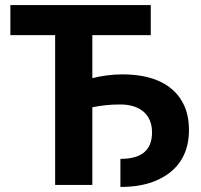

<svg xmlns="http://www.w3.org/2000/svg" viewBox="-20 -731 796 759"><path d="M21 -592H198V0H345V-307C381 -314 413 -318 456 -318C530 -318 581 -281 581 -208C581 -133 535 -103 456 -103V8C507 8 549 1 584 -12C668 -43 727 -107 727 -216C727 -253 721 -286 708 -314C670 -397 584 -437 464 -437C421 -437 381 -431 345 -422V-592H576V-711H21Z"/></svg>

Font: Asimov Pro
Style: Bd
Weight: 700
Designer: Google
Version: Version 2.000980; 2014